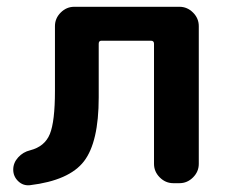

<svg xmlns="http://www.w3.org/2000/svg" viewBox="-20 -540 675 566"><path d="M68 6Q48 8 33.5 -6Q19 -20 19 -40Q19 -60 33.5 -76Q48 -92 69 -97Q112 -108 127 -145Q142 -182 142 -272V-463Q142 -486 159 -503Q176 -520 199 -520H509Q532 -520 549 -503Q566 -486 566 -463V-57Q566 -34 549 -17Q532 0 509 0H491Q468 0 451 -17Q434 -34 434 -57V-411Q434 -420 425 -420H279Q271 -420 271 -411V-253Q271 -121 227.5 -64.5Q184 -8 68 6Z"/></svg>

Font: Rounded Mplus 1c Bold
Style: Bold
Weight: 700
Version: Version 1.059.20150529